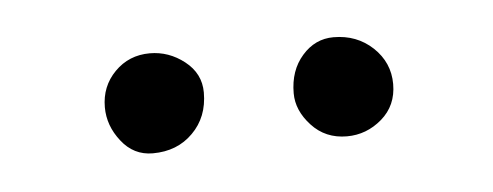

<svg xmlns="http://www.w3.org/2000/svg" viewBox="-24 -668 390 152"><g transform="rotate(-5 170.5 -592.5)"><path d="M287.6 -591.3Q287.6 -574.2 275.4 -563.7Q263.2 -553.2 247.6 -553.2Q230.5 -553.2 219.5 -565.2Q208.5 -577.1 208.5 -590.8Q208.5 -608.9 218.8 -620.6Q229 -632.3 243.7 -632.3Q262.2 -632.3 274.9 -620.4Q287.6 -608.4 287.6 -591.3ZM137.7 -597.7Q137.7 -578.1 125.2 -565.7Q112.8 -553.2 93.3 -553.2Q78.1 -553.2 68.4 -565.7Q58.6 -578.1 58.6 -592.8Q58.6 -609.4 69.8 -620.8Q81.1 -632.3 97.7 -632.3Q112.8 -632.3 125.2 -622.6Q137.7 -612.8 137.7 -597.7Z"/></g></svg>

Font: Mikhak-DS1-FD Light
Style: Regular
Weight: 300
Designer: Amin Abedi
Version: Version 3.2